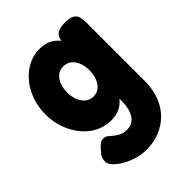

<svg xmlns="http://www.w3.org/2000/svg" viewBox="-203 -599 920 920"><g transform="rotate(-45 256.5 -139.0)"><path d="M246 215Q215 215 183.5 206Q152 197 125 181.5Q98 166 81.5 148.5Q65 131 65 115Q65 98 71.5 86Q78 74 90 61Q103 46 113 38Q123 30 138 30Q151 30 161 38Q171 46 182 55.5Q193 65 209 73Q225 81 249 81Q269 81 283.5 72.5Q298 64 307.5 49Q317 34 322 13.5Q327 -7 327 -30V-444Q330 -470 347.5 -481.5Q365 -493 401 -493Q436 -493 451 -482.5Q466 -472 469.5 -455Q473 -438 473 -419V-24Q473 33 455.5 77.5Q438 122 407 152.5Q376 183 335 199Q294 215 246 215ZM226 -4Q183 -4 146 -23Q109 -42 81.5 -76Q54 -110 38.5 -154Q23 -198 23 -248Q23 -297 38.5 -341Q54 -385 82 -418.5Q110 -452 146.5 -471Q183 -490 225 -490Q266 -490 294.5 -472Q323 -454 341 -421Q359 -388 367 -343.5Q375 -299 375 -246Q375 -175 360.5 -120.5Q346 -66 313 -35Q280 -4 226 -4ZM247 -145Q271 -145 287.5 -159Q304 -173 313 -196.5Q322 -220 322 -248Q322 -277 313 -300Q304 -323 287 -336.5Q270 -350 245 -350Q222 -350 205 -336Q188 -322 179.5 -299Q171 -276 171 -247Q171 -219 180 -196Q189 -173 206.5 -159Q224 -145 247 -145Z"/></g></svg>

Font: Fredoka SemiCondensed SemiBold
Style: Regular
Weight: 600
Width: 4
Designer: Ben Nathan
Foundry: Milena B. Brandão, Ben Nathan
Version: Version 2.001